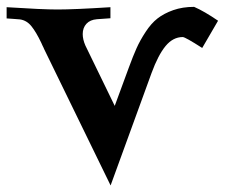

<svg xmlns="http://www.w3.org/2000/svg" viewBox="-23 -511 668 568"><path d="M517.6 -401.4Q488.8 -401.4 466.8 -374.8Q444.8 -348.1 425.3 -294.9Q402.3 -232.4 304.2 37.6L106.4 -368.2L106.9 -367.7Q105.5 -370.6 102.5 -376.7Q99.6 -382.8 99.1 -384.3Q84 -416 70.1 -433.3Q56.2 -450.7 36.1 -453.6Q31.2 -454.1 14.2 -455.3Q-2.9 -456.5 -3.4 -456.5V-489.7Q102.5 -482.9 147 -482.9Q196.8 -482.9 303.7 -489.7V-457L263.2 -454.1H263.7Q243.7 -452.6 232.7 -440.7Q221.7 -428.7 221.7 -410.2Q221.7 -394.5 229.5 -376.5L316.4 -197.8Q350.1 -289.6 357.9 -310.5Q370.6 -345.2 380.9 -368.2Q391.1 -391.1 407.7 -416.5Q424.3 -441.9 443.1 -456.5Q461.9 -471.2 489.5 -481Q517.1 -490.7 551.3 -490.7Q581.5 -477.5 622.1 -449.7L575.2 -369.1Q524.9 -401.4 517.6 -401.4Z"/></svg>

Font: Flanker
Style: Bold
Weight: 700
Designer: Flanker
Foundry: Flanker
Version: Version 2.021